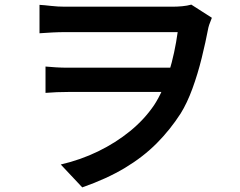

<svg xmlns="http://www.w3.org/2000/svg" viewBox="-20 -756 1040 831"><path d="M151 -735Q170 -734 200 -730.5Q230 -727 261 -727Q278 -727 314.5 -727Q351 -727 398.5 -727Q446 -727 497.5 -727Q549 -727 595.5 -727Q642 -727 676.5 -727Q711 -727 725 -727Q747 -727 768.5 -729Q790 -731 808 -736L897 -679Q894 -670 889.5 -659.5Q885 -649 882 -637Q870 -574 853 -505Q836 -436 813 -373Q790 -310 762 -265Q717 -195 658.5 -136Q600 -77 521 -29.5Q442 18 336 55L243 -44Q329 -64 405 -101Q481 -138 543 -188.5Q605 -239 647 -301Q666 -330 682.5 -366.5Q699 -403 711.5 -444Q724 -485 733.5 -529Q743 -573 749 -617Q734 -617 697 -617Q660 -617 610.5 -617Q561 -617 507 -617Q453 -617 403.5 -617Q354 -617 316.5 -617Q279 -617 262 -617Q236 -617 206.5 -615.5Q177 -614 151 -612ZM748 -358Q729 -358 692 -358Q655 -358 608 -358Q561 -358 511 -358Q461 -358 414.5 -358Q368 -358 331.5 -358Q295 -358 276 -358Q249 -358 225.5 -357Q202 -356 177 -354V-468Q198 -466 223 -464.5Q248 -463 272 -463Q291 -463 329 -463Q367 -463 415.5 -463Q464 -463 516 -463Q568 -463 615.5 -463Q663 -463 700 -463Q737 -463 755 -463Z"/></svg>

Font: Noto Sans HK SemiBold
Style: Regular
Weight: 600
Version: Version 2.004-H2;hotconv 1.0.118;makeotfexe 2.5.65603